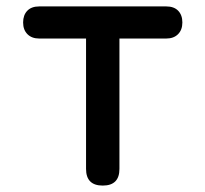

<svg xmlns="http://www.w3.org/2000/svg" viewBox="-20 -570 640 598"><path d="M248 -450H102Q79 -450 65.5 -463.5Q52 -477 52 -500Q52 -523 65 -536.5Q78 -550 102 -550H498Q522 -550 535 -536.5Q548 -523 548 -500Q548 -477 534.5 -463.5Q521 -450 498 -450H352V-44Q352 -18 339 -5Q326 8 300 8Q274 8 261 -5Q248 -18 248 -44Z"/></svg>

Font: Maple Mono NL Medium
Style: Regular
Weight: 500
Monospace: yes
Designer: subframe7536
Version: Version 7.000